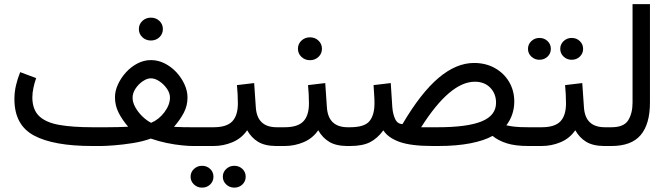

<svg xmlns="http://www.w3.org/2000/svg" viewBox="-20 -692 3175 910"><path d="M638.2 -554.2Q638.2 -577.1 654.8 -592.8Q671.4 -608.4 695.3 -608.4Q719.2 -608.4 735.6 -592.8Q752 -577.1 752 -554.2Q752 -531.2 735.6 -515.6Q719.2 -500 695.3 -500Q671.4 -500 654.8 -515.6Q638.2 -531.2 638.2 -554.2ZM417.5 -88.9H460.4Q464.8 -88.9 487.8 -88.9Q510.7 -88.9 539.1 -89.6Q567.4 -90.3 587.4 -91.3Q558.1 -125.5 541.5 -159.2Q524.9 -192.9 524.9 -231Q524.9 -261.2 539.1 -292Q553.2 -322.8 577.1 -349.1Q601.1 -375.5 631.8 -391.4Q662.6 -407.2 695.3 -407.2Q729.5 -407.2 760.7 -391.4Q792 -375.5 816.2 -349.4Q840.3 -323.2 854.5 -292Q868.7 -260.7 868.7 -230Q868.7 -191.4 851.6 -158.4Q834.5 -125.5 804.7 -90.8Q832 -89.4 853.5 -89.1Q875 -88.9 891.6 -88.9H939V0H892.6Q874 0 841.8 -3.2Q809.6 -6.3 771 -14.2Q732.4 -22 694.8 -35.2Q657.2 -21.5 609.9 -13.9Q562.5 -6.3 521 -3.2Q479.5 0 459.5 0H417.5Q233.4 0 140.9 -49.8Q48.3 -99.6 48.3 -222.2Q48.3 -255.9 55.9 -288.1Q63.5 -320.3 75.7 -350.1L151.4 -321.8Q143.6 -300.3 138.4 -275.9Q133.3 -251.5 133.3 -229.5Q133.8 -172.4 165.5 -141.8Q197.3 -111.3 260.3 -100.1Q323.2 -88.9 417.5 -88.9ZM695.3 -320.8Q676.8 -320.8 656.5 -306.9Q636.2 -293 622.3 -272Q608.4 -251 608.4 -229Q608.4 -206.5 621.6 -183.1Q634.8 -159.7 655 -140.1Q675.3 -120.6 696.3 -109.9Q733.4 -125.5 759.5 -160.4Q785.6 -195.3 785.6 -230Q785.6 -250.5 771.2 -271.5Q756.8 -292.5 735.8 -306.6Q714.8 -320.8 695.3 -320.8Z M918.5 -88.9H992.2Q1054.2 -88.9 1080.8 -116.7Q1107.4 -144.5 1107.4 -202.1Q1107.4 -225.6 1106.2 -246.6Q1105 -267.6 1103 -288.6L1184.6 -298.3L1192.4 -184.1Q1198.2 -88.9 1291.5 -88.9H1301.8V0H1290.5Q1236.3 0 1203.9 -19.5Q1171.4 -39.1 1151.4 -74.7Q1125 -36.1 1082 -18.1Q1039.1 0 992.2 0H918.5ZM1036.1 145.5Q1036.1 124 1052 108.9Q1067.9 93.8 1090.3 93.8Q1113.3 93.8 1128.9 108.6Q1144.5 123.5 1144.5 145.5Q1144.5 167.5 1128.9 182.4Q1113.3 197.3 1090.3 197.3Q1067.9 197.3 1052 182.1Q1036.1 167 1036.1 145.5ZM883.3 145.5Q883.3 124 899.2 108.9Q915 93.8 937.5 93.8Q960.4 93.8 976.1 108.6Q991.7 123.5 991.7 145.5Q991.7 167.5 976.1 182.4Q960.4 197.3 937.5 197.3Q915 197.3 899.2 182.1Q883.3 167 883.3 145.5Z M1439.9 -288.6 1521.5 -298.3 1529.3 -184.1Q1535.2 -88.9 1628.4 -88.9H1638.7V0H1627.4Q1573.2 0 1540.8 -19.5Q1508.3 -39.1 1488.3 -74.7Q1461.9 -36.1 1418.9 -18.1Q1376 0 1329.1 0H1282.2V-88.9H1329.1Q1391.1 -88.9 1417.7 -116.7Q1444.3 -144.5 1444.3 -202.1Q1444.3 -225.6 1443.1 -246.6Q1441.9 -267.6 1439.9 -288.6ZM1392.1 -460.9Q1392.1 -483.9 1408.7 -499.5Q1425.3 -515.1 1449.2 -515.1Q1473.1 -515.1 1489.5 -499.5Q1505.9 -483.9 1505.9 -460.9Q1505.9 -438 1489.5 -422.4Q1473.1 -406.7 1449.2 -406.7Q1425.3 -406.7 1408.7 -422.4Q1392.1 -438 1392.1 -460.9Z M2057.1 0H2031.2Q1927.7 0 1873.5 -19.5Q1819.3 -39.1 1796.9 -74.2Q1768.6 -35.6 1733.2 -17.8Q1697.8 0 1639.2 0H1619.1L1619.6 -88.9H1639.2Q1707.5 -88.9 1731.2 -117.9Q1754.9 -147 1754.9 -202.1Q1754.9 -225.6 1753.2 -245.6Q1751.5 -265.6 1750.5 -288.6L1832 -298.3L1839.4 -184.1Q1841.8 -151.4 1853 -127.7Q1864.3 -104 1887.7 -104Q1975.1 -252.4 2058.8 -323Q2142.6 -393.6 2226.6 -393.6Q2282.2 -393.6 2325.4 -369.4Q2368.7 -345.2 2393.1 -303.7Q2417.5 -262.2 2417.5 -210Q2417 -147 2379.9 -98.1Q2394 -94.7 2416.7 -91.8Q2439.5 -88.9 2483.9 -88.9H2498.5V0H2484.4Q2422.4 0 2382.1 -12.7Q2341.8 -25.4 2314.5 -47.9Q2274.4 -25.4 2209 -12.7Q2143.6 0 2057.1 0ZM2230.5 -304.7Q2112.8 -304.7 1976.1 -88.9H2055.2Q2194.3 -88.9 2262.7 -116.7Q2331.1 -144.5 2331.1 -205.1Q2331.1 -248 2303.5 -276.4Q2275.9 -304.7 2230.5 -304.7Z M2635.3 -460.4Q2635.3 -481.9 2651.1 -497.1Q2667 -512.2 2689.5 -512.2Q2712.4 -512.2 2728 -497.3Q2743.7 -482.4 2743.7 -460.4Q2743.7 -438.5 2728 -423.6Q2712.4 -408.7 2689.5 -408.7Q2667 -408.7 2651.1 -423.8Q2635.3 -439 2635.3 -460.4ZM2482.4 -460.4Q2482.4 -481.9 2498.3 -497.1Q2514.2 -512.2 2536.6 -512.2Q2559.6 -512.2 2575.2 -497.3Q2590.8 -482.4 2590.8 -460.4Q2590.8 -438.5 2575.2 -423.6Q2559.6 -408.7 2536.6 -408.7Q2514.2 -408.7 2498.3 -423.8Q2482.4 -439 2482.4 -460.4ZM2479 -88.9H2547.4Q2609.4 -88.9 2636 -116.7Q2662.6 -144.5 2662.6 -202.1Q2662.6 -225.6 2661.4 -246.6Q2660.2 -267.6 2658.2 -288.6L2739.7 -298.3L2747.6 -184.1Q2753.4 -88.9 2846.7 -88.9H2856.9V0H2845.7Q2791.5 0 2759 -19.5Q2726.6 -39.1 2706.5 -74.7Q2680.2 -36.1 2637.2 -18.1Q2594.2 0 2547.4 0H2479Z M2837.4 -88.9H2878.4Q2937 -88.9 2957.5 -122.1Q2978 -155.3 2978 -205.1V-672.4H3060.5V-205.6Q3060.5 -104 3016.6 -52Q2972.7 0 2877.9 0H2837.4Z"/></svg>

Font: Vazirmatn RD FD
Style: Regular
Weight: 400
Designer: Saber Rastikerdar
Foundry: Saber Rastikerdar
Version: Version 33.003